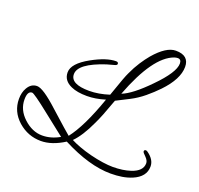

<svg xmlns="http://www.w3.org/2000/svg" viewBox="-190 -678 884 854"><g transform="rotate(20 251.5 -250.5)"><path d="M416 56Q315 56 185 -11Q127 26 75 26Q14 26 -33 -15Q-80 -57 -80 -117Q-80 -148 -67 -170Q-51 -198 -23 -198Q6 -198 81 -129Q123 -91 151.5 -66Q180 -41 184 -38Q235 -103 285 -246Q262 -239 240.5 -235.5Q219 -232 199 -232Q153 -232 124 -245Q83 -263 83 -302Q83 -344 157 -385Q224 -422 269 -422Q280 -422 280 -413Q280 -407 269 -404L233 -394Q112 -354 112 -304Q112 -257 201 -257Q223 -257 246.5 -261Q270 -265 295 -273Q299 -283 307 -307Q315 -331 324 -355Q333 -379 338 -389Q353 -422 370 -448Q387 -474 403 -493Q458 -557 503 -557Q566 -557 566 -503Q566 -445 501 -377Q476 -351 447 -327Q418 -303 385 -286L324 -255Q306 -205 296 -180Q286 -155 276 -134Q259 -97 242 -70.5Q225 -44 208 -27Q225 -18 250.5 -8.5Q276 1 307 9Q339 17 367 21Q395 25 415 25Q463 25 499 13Q550 -4 550 -41Q550 -54 536 -68Q521 -82 521 -87Q521 -95 529 -95Q533 -95 537 -92Q573 -67 573 -34Q573 15 516 39Q494 48 469.5 52Q445 56 416 56ZM340 -294Q387 -312 460 -387Q539 -467 539 -509Q539 -529 522 -529Q515 -529 506 -526Q416 -494 340 -294ZM72 1Q114 1 154 -22L55 -100Q-24 -163 -34 -163Q-56 -163 -56 -123Q-56 -74 -16 -37Q25 1 72 1Z"/></g></svg>

Font: Corinthia
Style: Regular
Weight: 400
Designer: Robert E. Leuschke
Foundry: Robert E. Leuschke
Version: Version 1.013; ttfautohint (v1.8.3)